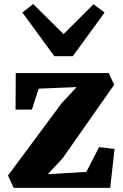

<svg xmlns="http://www.w3.org/2000/svg" viewBox="-20 -906 592 926"><path d="M349.5 -486 166.5 -478.5 134 -377.5H55L56 -553.5H505L530.5 -497L281.5 -142L210.5 -66L396.5 -77L458 -196.5L532.5 -187.5L511.5 0H46L18.5 -59.5L276 -406.5ZM242 -635 88 -845.5 140 -886.5 286.5 -741.5 431 -885.5 484.5 -845.5 331 -635Z"/></svg>

Font: Merriweather 24pt Black
Style: Regular
Weight: 900
Designer: Eben Sorkin
Foundry: Eben Sorkin
Version: Version 2.100